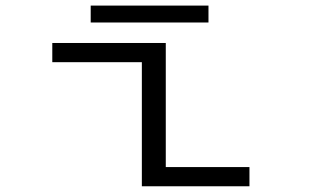

<svg xmlns="http://www.w3.org/2000/svg" viewBox="-20 -650 1090 670"><path d="M296.5 -630.5H707.5V-571.5H296.5ZM558.5 -67H850.5V0H475V-433H162.5V-500H558.5Z"/></svg>

Font: League Mono Extended Light
Style: Regular
Weight: 300
Width: 9
Designer: Tyler Finck
Foundry: The League of Moveable Type / Tyler Finck
Version: Version 2.210